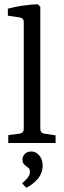

<svg xmlns="http://www.w3.org/2000/svg" viewBox="-20 -674 301 905"><path d="M170 -67Q170 -47 189 -44L242 -36V0H19V-37L72 -44Q92 -47 92 -66V-570Q92 -589 72 -592L17 -600V-633Q48 -642 87.5 -647.5Q127 -653 158 -654L170 -642ZM181 106Q181 142 158 169Q135 196 104 211L84 190Q98 179 109.5 165Q121 151 121 136Q121 123 115 118.5Q109 114 105 110Q98 106 92 99Q86 92 86 78Q86 62 97.5 51Q109 40 127 40Q150 40 165.5 59Q181 78 181 106Z"/></svg>

Font: Rasa
Style: Regular
Weight: 400
Designer: Anna Giedrys (Yrsa+Rasa design), David Brezina (Yrsa art-direction, Rasa art-direction, design)
Foundry: Rosetta Type Foundry
Version: Version 2.004